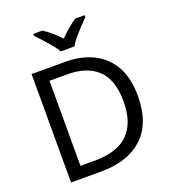

<svg xmlns="http://www.w3.org/2000/svg" viewBox="-165 -1066 1060 1188"><g transform="rotate(-20 365.0 -472.0)"><path d="M669 -364Q669 -183 570.5 -91.5Q472 0 296 0H97V-714H317Q425 -714 504 -674Q583 -634 626 -556.5Q669 -479 669 -364ZM574 -361Q574 -504 503.5 -570.5Q433 -637 304 -637H187V-77H284Q574 -77 574 -361ZM315 -784Q302 -807 280 -833.5Q258 -860 234 -886Q210 -912 192 -931V-944H252Q278 -927 306 -903Q334 -879 359 -852Q386 -879 414 -903Q442 -927 468 -944H530V-931Q511 -912 486.5 -886Q462 -860 439.5 -833.5Q417 -807 405 -784Z"/></g></svg>

Font: Noto Sans Lydian
Style: Regular
Weight: 400
Designer: Monotype Design Team
Foundry: Monotype Imaging Inc.
Version: Version 2.002; ttfautohint (v1.8.4.7-5d5b)